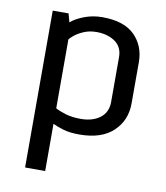

<svg xmlns="http://www.w3.org/2000/svg" viewBox="-82 -595 749 864"><g transform="rotate(10 292.5 -163.5)"><path d="M90.8 199.2V-517.6H163.1L173.8 -478.5Q194.3 -497.1 233.2 -512.2Q272 -527.3 316.4 -527.3Q415.5 -527.3 464.1 -479Q512.7 -430.7 512.7 -356V-168Q512.7 -89.8 459.2 -39.6Q405.8 10.7 304.7 10.7Q261.2 10.7 231.2 1.7Q201.2 -7.3 182.6 -16.6V199.2ZM298.8 -59.6Q353 -59.6 387 -85.2Q420.9 -110.8 420.9 -158.2V-363.3Q420.9 -409.7 387 -433.3Q353 -457 302.2 -457Q270 -457 244.4 -446Q218.8 -435.1 202.9 -421.9Q187 -408.7 182.6 -402.3V-87.4Q200.2 -77.6 229.5 -68.6Q258.8 -59.6 298.8 -59.6Z"/></g></svg>

Font: Monda
Style: Regular
Weight: 400
Designer: Vernon Adams
Foundry: Vernon Adams
Version: Version 2.100; ttfautohint (v1.8.3)